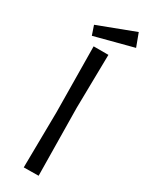

<svg xmlns="http://www.w3.org/2000/svg" viewBox="-225 -912 745 956"><g transform="rotate(30 147.5 -434.0)"><path d="M264 -869 292 -794 71 -736 53 -789ZM185 -388 190 0 105 1 109 -318 105 -695H190Z"/></g></svg>

Font: Ruda
Style: Regular
Weight: 400
Designer: Mariela Monsalve, Angelina Sanchez
Foundry: Mariela Monsalve, Angelina Sanchez
Version: Version 1.002